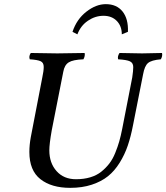

<svg xmlns="http://www.w3.org/2000/svg" viewBox="-20 -905 810 935"><path d="M123 -165Q123 -199.2 129.9 -236.8L186 -527.8Q192.9 -559.6 192.9 -579.1Q192.9 -600.1 177.7 -606.9Q162.6 -613.8 125 -616.2Q119.1 -630.9 129.9 -647Q219.7 -645 258.8 -645Q306.2 -645 392.1 -647Q395.5 -632.8 386.2 -616.2Q335.4 -614.3 314.7 -601.3Q293.9 -588.4 288.1 -555.2L231.9 -270Q220.2 -203.6 220.2 -172.9Q220.2 -111.3 255.4 -71.8Q290.5 -32.2 350.1 -32.2Q388.2 -32.2 419.4 -41.5Q450.7 -50.8 473.1 -68.8Q495.6 -86.9 512.2 -108.4Q528.8 -129.9 541 -159.9Q553.2 -189.9 560.8 -216.6Q568.4 -243.2 575.2 -277.8L624 -527.8Q628.9 -561 628.9 -578.1Q628.9 -598.6 613 -606.2Q597.2 -613.8 555.2 -616.2Q551.3 -630.9 562 -647Q653.8 -645 671.9 -645Q694.8 -645 769 -647Q772.5 -632.3 763.2 -616.2Q717.8 -612.3 700.9 -598.1Q684.1 -584 676.8 -543L627.9 -295.9Q617.2 -240.2 602.3 -196.3Q587.4 -152.3 562.7 -112.5Q538.1 -72.8 505.9 -46.9Q473.6 -21 427 -5.6Q380.4 9.8 321.8 9.8Q230.5 9.8 176.8 -32.5Q123 -74.7 123 -165ZM573.2 -737.8Q573.2 -777.8 548.8 -803Q524.4 -828.1 483.9 -828.1Q443.8 -828.1 408.4 -804.2Q373 -780.3 356.9 -737.8L333 -750Q353.5 -811.5 400.6 -848.1Q447.8 -884.8 495.1 -884.8Q548.3 -884.8 576.9 -848.9Q605.5 -813 603 -750Z"/></svg>

Font: Common Serif Medium
Style: Italic
Weight: 500
Italic angle: -12°
Designer: Philipp H. Poll, Khaled Hosny
Foundry: Stefan Peev, Context Ltd.
Version: Version 1.026